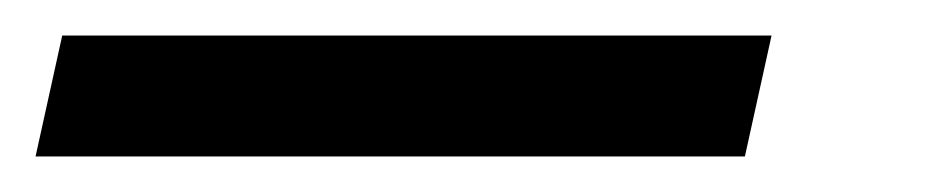

<svg xmlns="http://www.w3.org/2000/svg" viewBox="-112 70 529 108"><path d="M-92 158 -77 90H322L307 158Z"/></svg>

Font: Noto Sans UI Medium
Style: Italic
Weight: 500
Italic angle: -12°
Designer: Monotype Design Team
Foundry: Monotype Imaging Inc.
Version: Version 1.901